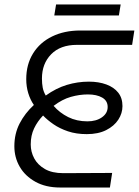

<svg xmlns="http://www.w3.org/2000/svg" viewBox="-20 -836 619 856"><path d="M248 0Q184 0 138 -25.5Q92 -51 68 -92.5Q44 -134 44 -184Q44 -240 67.5 -285.5Q91 -331 131 -368Q115 -391 106 -420.5Q97 -450 97 -483Q97 -549 127.5 -598Q158 -647 212.5 -673.5Q267 -700 338 -700H579L569 -636H323Q249 -636 208 -594Q167 -552 167 -486Q167 -463 170.5 -445Q174 -427 184 -410Q230 -443 278 -457.5Q326 -472 376 -472Q420 -472 454 -459.5Q488 -447 507 -423Q526 -399 526 -363Q526 -331 507.5 -302.5Q489 -274 453.5 -256Q418 -238 367 -238Q320 -238 283 -250.5Q246 -263 218.5 -282Q191 -301 172 -321Q147 -295 132 -263.5Q117 -232 117 -192Q117 -159 132.5 -130Q148 -101 180 -82.5Q212 -64 262 -64L480 -65L470 0ZM370 -295Q409 -295 434.5 -313Q460 -331 460 -359Q460 -387 435.5 -401Q411 -415 372 -415Q334 -415 295.5 -404Q257 -393 219 -364Q246 -333 284 -314Q322 -295 370 -295ZM222 -767 230 -816H518L510 -767Z"/></svg>

Font: MuseoModerno Thin Light
Style: Italic
Weight: 300
Italic angle: -9°
Version: Version 1.003